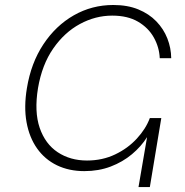

<svg xmlns="http://www.w3.org/2000/svg" viewBox="-20 -757 747 777"><path d="M321.3 -64.5Q259.3 -64.5 210.4 -88.1Q161.6 -111.8 130.1 -156.2Q98.6 -200.7 87.4 -262.5Q76.2 -324.2 88.9 -400.4Q105.5 -502 155.5 -577.6Q205.6 -653.3 278.8 -695.1Q352.1 -736.8 438.5 -736.8Q496.1 -736.8 539.6 -719Q583 -701.2 612.5 -670.7Q642.1 -640.1 657.2 -601.6Q672.4 -563 672.9 -521.5H626.5Q624.5 -565.9 602.5 -605.2Q580.6 -644.5 538.6 -669.2Q496.6 -693.8 434.1 -693.8Q366.2 -693.8 303.5 -659.9Q240.7 -626 195.3 -560.5Q149.9 -495.1 133.8 -400.4Q118.2 -305.2 140.6 -239.7Q163.1 -174.3 213.6 -140.9Q264.2 -107.4 332 -107.4Q394.5 -107.4 446 -132.1Q497.6 -156.7 533.9 -196.3Q570.3 -235.8 586.4 -279.3H607.9Q599.1 -240.2 575.2 -202.1Q551.3 -164.1 513.9 -132.8Q476.6 -101.6 428 -83Q379.4 -64.5 321.3 -64.5ZM540.5 0 588.4 -279.3H632.8L586.4 0Z"/></svg>

Font: Inter ExtraLight
Style: Italic
Weight: 250
Italic angle: -9.3988°
Designer: Rasmus Andersson
Foundry: rsms
Version: Version 4.001;git-66647c0bb